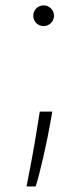

<svg xmlns="http://www.w3.org/2000/svg" viewBox="-20 -512 302 710"><path d="M173.3 -99.4H127.1L120.7 -59.7C106.2 36.2 88.1 126.4 78.1 177.6H111.9C128.6 125.7 154.1 11 166.9 -62.1ZM141.3 -415.5C162.3 -415.5 179.7 -432.5 179.7 -453.8C179.7 -474.8 162.3 -492.2 141.3 -492.2C120 -492.2 103 -474.8 103 -453.8C103 -432.5 120 -415.5 141.3 -415.5Z"/></svg>

Font: Karasuma Gothic
Style: Thin
Weight: 200
Designer: Rasmus Andersson / Ryoko Ishizuka
Foundry: rsms
Version: Version 1.00